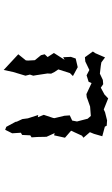

<svg xmlns="http://www.w3.org/2000/svg" viewBox="197 -770 606 1040"><g transform="rotate(90 500.0 -250.0)"><path d="M608 -439 623 -422 638 -364 633 -338 605 -325 607 -296 620 -242 619 -235 602 -184 615 -152 603 -154 621 -98 625 -68 639 -38 640 -31 667 19 683 25 702 -13 699 -60 711 -67 713 -111 724 -118 722 -149 721 -199 701 -243 713 -240 726 -299 688 -332 715 -391 726 -399 696 -434 705 -456 718 -501 666 -515 661 -525 632 -527 588 -516 573 -509 513 -533 492 -513 455 -493 436 -506 413 -504 379 -488 336 -493 318 -496 291 -516 268 -463 259 -450 290 -407 313 -409 359 -431 388 -416 423 -427 430 -443 490 -415 507 -417 520 -422 557 -435ZM267 -239 289 -205 274 -189 279 -169 306 -136 308 -99 307 -87 274 -46 359 33 370 -18 378 -45 390 -85 384 -109 390 -127 387 -145 378 -204 379 -224 370 -242 356 -263 376 -326 392 -342 344 -368 297 -357 288 -331 290 -289 304 -297Z"/></g></svg>

Font: チョークS
Style: Regular
Weight: 400
Designer: [Stick] Fontworks Inc.
Foundry: [Stick] Fontworks Inc.
Version: Version 1.200;FEAKit 1.0